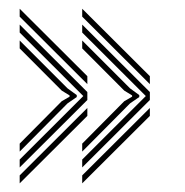

<svg xmlns="http://www.w3.org/2000/svg" viewBox="-20 -530 420 437"><path d="M167.1 -148.9V-166.9L311.9 -311.4L167.1 -455.9V-474L321.1 -320.5V-302.4ZM167.1 -112.7V-130.8L321.1 -284.3V-266.2ZM167.1 -185V-203.1L262.8 -299.6L280.7 -310V-312.8L262.8 -323.8L167.1 -419.8V-437.8L276 -328.9L297 -313.6V-309.2L276 -294.7ZM321.1 -338.5 167.1 -492.1V-510.1L321.1 -356.6ZM24.8 -148.9V-166.9L169.6 -311.4L24.8 -455.9V-474L178.8 -320.5V-302.4ZM24.8 -112.7V-130.8L178.8 -284.3V-266.2ZM24.8 -185V-203.1L120.5 -299.6L138.4 -310V-312.8L120.5 -323.8L24.8 -419.8V-437.8L133.7 -328.9L154.7 -313.6V-309.2L133.7 -294.7ZM178.8 -338.5 24.8 -492.1V-510.1L178.8 -356.6Z"/></svg>

Font: Big Shoulders Inline Text SC Thin
Style: Regular
Weight: 100
Designer: Patric King
Foundry: XO Type Co
Version: Version 2.002